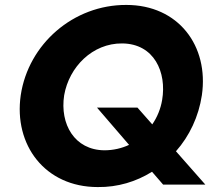

<svg xmlns="http://www.w3.org/2000/svg" viewBox="-20 -736 878 778"><path d="M64 -350C35 -149 162 22 376 22C457 23 532 0 596 -40L641 12H812L693 -123C748 -185 785 -264 798 -350C827 -550 703 -716 492 -716C278 -717 95 -558 64 -350ZM240 -350C260 -465 355 -561 475 -560C605 -559 656 -443 637 -331C631 -295 617 -261 597 -232L537 -300H373L503 -149C473 -135 439 -127 403 -127C282 -128 222 -233 240 -350Z"/></svg>

Font: Jost*
Style: Bold Italic
Weight: 700
Italic angle: -10°
Version: Version 3.7